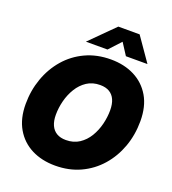

<svg xmlns="http://www.w3.org/2000/svg" viewBox="-167 -1074 1087 1211"><g transform="rotate(20 376.5 -469.0)"><path d="M341.8 11.2Q252 11.2 182.9 -23.9Q113.8 -59.1 74.5 -126.7Q35.2 -194.3 35.2 -291.5Q35.2 -381.8 64 -462.6Q92.8 -543.5 146.5 -605.7Q200.2 -668 276.1 -703.4Q352.1 -738.8 445.8 -738.8Q535.2 -738.8 604.2 -703.9Q673.3 -668.9 712.9 -601.6Q752.4 -534.2 752.4 -436Q752.4 -343.8 723.1 -262.9Q693.8 -182.1 639.6 -120.4Q585.4 -58.6 510 -23.7Q434.6 11.2 341.8 11.2ZM350.6 -163.6Q402.3 -163.6 439.9 -188.5Q477.5 -213.4 502 -253.9Q526.4 -294.4 538.1 -342Q549.8 -389.6 549.8 -435.1Q549.8 -477.1 537.1 -505.6Q524.4 -534.2 499.5 -549.1Q474.6 -564 437 -564Q385.7 -564 348.4 -539.3Q311 -514.6 286.4 -474.4Q261.7 -434.1 249.5 -386.5Q237.3 -338.9 237.3 -292.5Q237.3 -251 250.2 -222.2Q263.2 -193.4 288.3 -178.5Q313.5 -163.6 350.6 -163.6ZM402.8 -790H258.8V-791L417.5 -949.2H560.5L670.4 -791L669.9 -790H526.4L475.6 -868.7Z"/></g></svg>

Font: Inter 28pt Black
Style: Italic
Weight: 900
Italic angle: -9.3988°
Designer: Rasmus Andersson
Foundry: rsms
Version: Version 4.001;git-66647c0bb